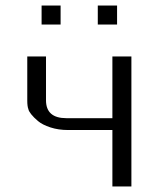

<svg xmlns="http://www.w3.org/2000/svg" viewBox="-20 -677 579 697"><path d="M131 -588V-657H200V-588ZM335 -588V-657H405V-588ZM79 -312V-472H147V-313Q147 -248 221 -248H388V-472H457V0H388V-205H227Q192 -205 163 -214.5Q134 -224 118 -237.5Q102 -251 93 -262.5Q84 -274 83 -281Q79 -291 79 -312Z"/></svg>

Font: Coval
Style: ExtraLight
Weight: 250
Foundry: Context Ltd
Version: Version 001.000